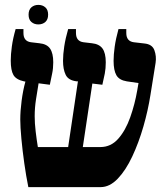

<svg xmlns="http://www.w3.org/2000/svg" viewBox="-20 -766 679 786"><path d="M96 0Q87 -44 79.5 -97Q72 -150 67.5 -198.5Q63 -247 63 -277Q63 -311 68.5 -353.5Q74 -396 84 -432L78 -433Q46 -440 35 -459Q24 -478 24 -518Q24 -543 28.5 -576Q33 -609 44 -647H76V-631Q76 -597 107 -593L141 -589Q172 -586 185 -567Q198 -548 198 -511Q198 -486 193.5 -465Q189 -444 184 -419L138 -425Q133 -395 127.5 -360Q122 -325 122 -290Q122 -262 126 -228Q130 -194 135 -164H259L299 -433H294Q260 -437 249 -459.5Q238 -482 238 -517Q238 -543 243 -576Q248 -609 259 -647H291V-631Q291 -597 322 -593L356 -589Q386 -586 399.5 -567.5Q413 -549 413 -511Q413 -486 409 -465Q405 -444 399 -419L358 -424L319 -164H391Q434 -164 464 -198Q494 -232 513 -285.5Q532 -339 542 -397L547 -426L499 -433Q468 -438 456.5 -458Q445 -478 445 -517Q445 -542 449.5 -574.5Q454 -607 465 -647H497V-631Q497 -597 528 -593L571 -588Q603 -585 612 -560.5Q621 -536 617 -509L596 -378Q586 -314 567 -248Q548 -182 521.5 -125.5Q495 -69 462 -34.5Q429 0 392 0ZM137 -666Q120 -666 108.5 -676Q97 -686 97 -706Q97 -726 108.5 -736Q120 -746 137 -746Q154 -746 165.5 -736Q177 -726 177 -706Q177 -686 165.5 -676Q154 -666 137 -666Z"/></svg>

Font: Noto Serif Hebrew Condensed ExtraBold
Style: Regular
Weight: 800
Width: 3
Designer: Monotype Design Team
Foundry: Monotype Imaging Inc.
Version: Version 2.004; ttfautohint (v1.8.4.7-5d5b)